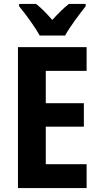

<svg xmlns="http://www.w3.org/2000/svg" viewBox="-20 -953 504 973"><path d="M181 -773H310C333 -816 383 -882 414 -921V-933H329C301 -911 277 -887 245 -852C216 -885 189 -913 163 -933H77V-921C109 -883 159 -814 181 -773ZM419 0V-121H212V-311H405V-430H212V-594H419V-714H71V0Z"/></svg>

Font: Noto Sans Hebrew Condensed
Style: Bold
Weight: 700
Width: 3
Designer: Monotype Design Team
Foundry: Monotype Imaging Inc.
Version: Version 2.004